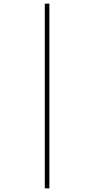

<svg xmlns="http://www.w3.org/2000/svg" viewBox="-20 -782 517 1050"><path d="M225 -762V248H250V-762Z"/></svg>

Font: Noto Sans Hebrew SemiCondensed Thin
Style: Regular
Weight: 100
Width: 4
Designer: Monotype Design Team
Foundry: Monotype Imaging Inc.
Version: Version 2.004